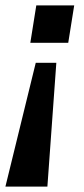

<svg xmlns="http://www.w3.org/2000/svg" viewBox="-41 -509 309 709"><path d="M-21 180 91 -277H167L134 180ZM71 -351 93 -489H233L211 -351Z"/></svg>

Font: Nunito Sans 12pt ExtraLight
Style: Italic
Weight: 200
Italic angle: -9°
Designer: Vernon Adams
Foundry: Vernon Adams
Version: Version 3.101;gftools[0.9.27]